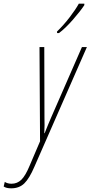

<svg xmlns="http://www.w3.org/2000/svg" viewBox="-133 -782 493 1045"><path d="M-72 243Q-28 243 -0.5 216Q27 189 54 126L340 -526H313L146 -144Q139 -128 129 -104Q119 -80 110 -57H108Q109 -78 109.5 -101Q110 -124 109 -141L108 -526H82L85 -13L29 118Q6 174 -16.5 196Q-39 218 -70 218Q-92 218 -107 208L-113 233Q-99 243 -72 243ZM178 -602H188Q223 -628 264 -675Q305 -722 326 -754V-762H296Q279 -731 246.5 -688.5Q214 -646 177 -610Z"/></svg>

Font: Noto Sans Display Condensed Thin
Style: Italic
Weight: 250
Width: 3
Italic angle: -12°
Designer: Monotype Design Team
Foundry: Monotype Imaging Inc.
Version: Version 1.900